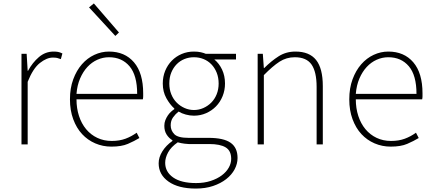

<svg xmlns="http://www.w3.org/2000/svg" viewBox="-20 -840 2520 1117"><path d="M105 -527H135L141 -428H143Q169 -476 206.5 -508Q244 -540 292 -540Q306 -540 317.5 -538Q329 -536 343 -529L334 -496Q321 -501 312 -503Q303 -505 287 -505Q252 -505 212 -473.5Q172 -442 141 -364V0H105Z M628 13Q578 13 534 -6Q490 -25 457.5 -60Q425 -95 406 -146.5Q387 -198 387 -262Q387 -327 406 -378.5Q425 -430 456.5 -466Q488 -502 529 -521Q570 -540 614 -540Q706 -540 759.5 -477.5Q813 -415 813 -297Q813 -289 813 -280Q813 -271 811 -262H425Q425 -210 439.5 -165.5Q454 -121 481 -88.5Q508 -56 546 -38Q584 -20 630 -20Q675 -20 710 -33Q745 -46 775 -68L791 -37Q761 -19 724 -3Q687 13 628 13ZM778 -294Q778 -402 733.5 -454.5Q689 -507 614 -507Q579 -507 546.5 -492.5Q514 -478 488.5 -450.5Q463 -423 446 -383.5Q429 -344 425 -294ZM498 -797 526 -820 672 -651 651 -631Z M1119 257Q1018 257 960.5 216.5Q903 176 903 110Q903 75 924.5 40.5Q946 6 983 -20V-24Q963 -36 949.5 -57Q936 -78 936 -108Q936 -126 942 -141Q948 -156 956.5 -168.5Q965 -181 975 -190Q985 -199 994 -205V-209Q969 -231 948 -268.5Q927 -306 927 -354Q927 -394 941 -428Q955 -462 979.5 -487Q1004 -512 1037 -526Q1070 -540 1108 -540Q1131 -540 1148.5 -536Q1166 -532 1177 -527H1353V-494H1227Q1255 -471 1272 -435Q1289 -399 1289 -354Q1289 -315 1275 -280.5Q1261 -246 1236.5 -221Q1212 -196 1179 -181.5Q1146 -167 1108 -167Q1085 -167 1061 -173.5Q1037 -180 1019 -191Q1001 -177 987 -157.5Q973 -138 973 -111Q973 -81 994 -59.5Q1015 -38 1076 -38H1193Q1281 -38 1321.5 -9.5Q1362 19 1362 79Q1362 113 1345 145Q1328 177 1296 202Q1264 227 1219.5 242Q1175 257 1119 257ZM1108 -200Q1137 -200 1163 -211.5Q1189 -223 1209 -243Q1229 -263 1240.5 -291.5Q1252 -320 1252 -354Q1252 -389 1240.5 -417.5Q1229 -446 1209.5 -466Q1190 -486 1164 -496.5Q1138 -507 1108 -507Q1079 -507 1053 -496.5Q1027 -486 1007.5 -466Q988 -446 976.5 -418Q965 -390 965 -354Q965 -320 976.5 -291.5Q988 -263 1008 -243Q1028 -223 1054 -211.5Q1080 -200 1108 -200ZM1121 225Q1168 225 1206 212.5Q1244 200 1270.5 180Q1297 160 1311 135Q1325 110 1325 84Q1325 37 1293 17.5Q1261 -2 1198 -2H1078Q1073 -2 1054.5 -4Q1036 -6 1014 -12Q975 15 958 46.5Q941 78 941 107Q941 160 987.5 192.5Q1034 225 1121 225Z M1509 -527 1515 -444H1517Q1558 -485 1601 -512.5Q1644 -540 1699 -540Q1780 -540 1819 -491Q1858 -442 1858 -339V0H1822V-334Q1822 -422 1792.5 -464.5Q1763 -507 1695 -507Q1646 -507 1606 -481Q1566 -455 1515 -403V0H1479V-527Z M2253 13Q2203 13 2159 -6Q2115 -25 2082.5 -60Q2050 -95 2031 -146.5Q2012 -198 2012 -262Q2012 -327 2031 -378.5Q2050 -430 2081.5 -466Q2113 -502 2154 -521Q2195 -540 2239 -540Q2331 -540 2384.5 -477.5Q2438 -415 2438 -297Q2438 -289 2438 -280Q2438 -271 2436 -262H2050Q2050 -210 2064.5 -165.5Q2079 -121 2106 -88.5Q2133 -56 2171 -38Q2209 -20 2255 -20Q2300 -20 2335 -33Q2370 -46 2400 -68L2416 -37Q2386 -19 2349 -3Q2312 13 2253 13ZM2403 -294Q2403 -402 2358.5 -454.5Q2314 -507 2239 -507Q2204 -507 2171.5 -492.5Q2139 -478 2113.5 -450.5Q2088 -423 2071 -383.5Q2054 -344 2050 -294Z"/></svg>

Font: Kinto Sans Thin
Style: Regular
Weight: 100
Designer: Authors: Ryoko NISHIZUKA  (kana & ideographs); Paul D. Hunt (Latin, Greek & Cyrillic); Wenlong ZHANG  (bopomofo); Sandol
Foundry: Adobe Systems Incorporated, ookami Inc.
Version: Version 0.001